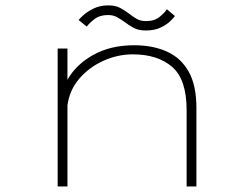

<svg xmlns="http://www.w3.org/2000/svg" viewBox="-20 -676 915 696"><path d="M189 0V-500H224.5V-387Q256 -442.5 318.5 -477.2Q381 -512 466.5 -512Q533 -512 584 -489.5Q635 -467 663.5 -417.2Q692 -367.5 692 -284.5V0H656.5V-277Q656.5 -388.5 603.8 -433.8Q551 -479 461.5 -479Q407 -479 355.5 -456Q304 -433 268 -391.5Q232 -350 224.5 -294V0ZM508.5 -565.5Q481.5 -565.5 464 -575.2Q446.5 -585 431.5 -596.5Q418 -606 404.2 -613.8Q390.5 -621.5 371 -621.5Q341 -621.5 321.8 -606.2Q302.5 -591 294.5 -579.5L265 -603.5Q268.5 -608.5 282.5 -621.2Q296.5 -634 319.5 -645.2Q342.5 -656.5 373 -656.5Q399 -656.5 416.2 -647Q433.5 -637.5 448 -626.5Q461.5 -615.5 475.8 -607.5Q490 -599.5 510 -599.5Q540 -599.5 558.8 -615Q577.5 -630.5 585 -642.5L614 -618Q610.5 -612.5 597.8 -599.8Q585 -587 562.5 -576.2Q540 -565.5 508.5 -565.5Z"/></svg>

Font: Trispace SemiExpanded Thin
Style: Regular
Weight: 100
Width: 6
Designer: Tyler Finck
Foundry: Etcetera Type Company
Version: Version 1.210; ttfautohint (v1.8.3)